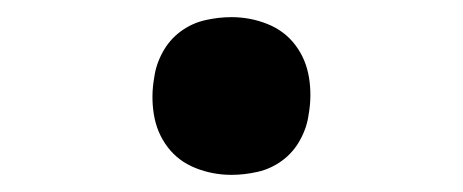

<svg xmlns="http://www.w3.org/2000/svg" viewBox="-20 -452 540 224"><path d="M250 -248Q228 -248 208 -256Q188 -264 175.5 -280.5Q163 -297 159.5 -318.5Q156 -340 160 -362Q162 -377 170 -391.5Q178 -406 191 -415.5Q204 -425 219.5 -428.5Q235 -432 250 -432Q272 -432 292 -424Q312 -416 324.5 -399.5Q337 -383 340.5 -361.5Q344 -340 340 -318Q338 -303 330 -288.5Q322 -274 309 -264.5Q296 -255 280.5 -251.5Q265 -248 250 -248Z"/></svg>

Font: Iosevka Slab Semibold
Style: Italic
Weight: 600
Italic angle: -9°
Monospace: yes
Designer: Belleve Invis
Foundry: Belleve Invis
Version: Version 11.1.1; ttfautohint (v1.8.3)